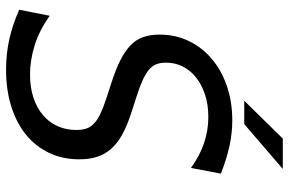

<svg xmlns="http://www.w3.org/2000/svg" viewBox="-182 -770 965 642"><g transform="rotate(90 301.0 -448.5)"><path d="M442.9 -911.1H544.4L394.5 -782.2H316.4ZM212.4 14.2Q158.7 14.2 109.9 3.2Q61 -7.8 12.2 -29.8L32.2 -131.8Q81.5 -96.7 131.3 -81.3Q181.2 -65.9 229 -65.9Q272 -65.9 306.4 -77.4Q340.8 -88.9 364.7 -109.4Q388.7 -129.9 401.4 -158.2Q414.1 -186.5 414.1 -220.7Q414.1 -240.2 409.2 -254.6Q404.3 -269 391.8 -280.5Q379.4 -292 358.6 -301.8Q337.9 -311.5 306.2 -321.8L256.8 -337.9Q211.4 -352.5 180.4 -368.2Q149.4 -383.8 130.4 -402.6Q111.3 -421.4 103.3 -444.8Q95.2 -468.3 95.2 -499Q95.2 -552.2 116.7 -596.9Q138.2 -641.6 176.5 -673.8Q214.8 -706.1 267.3 -724.1Q319.8 -742.2 381.8 -742.2Q424.3 -742.2 467.3 -732.9Q510.3 -723.6 560.1 -704.1L541 -604Q461.4 -662.1 370.6 -662.1Q330.1 -662.1 296.9 -651.4Q263.7 -640.6 239.5 -621.8Q215.3 -603 202.1 -577.1Q189 -551.3 189 -520.5Q189 -502 194.3 -488.3Q199.7 -474.6 212.6 -463.6Q225.6 -452.6 246.8 -442.9Q268.1 -433.1 299.8 -422.9L358.9 -403.8Q400.9 -390.1 430.2 -373.8Q459.5 -357.4 477.8 -336.4Q496.1 -315.4 504.2 -289.3Q512.2 -263.2 512.2 -230.5Q512.2 -175.8 491.2 -130.9Q470.2 -85.9 431.4 -53.7Q392.6 -21.5 337.2 -3.7Q281.7 14.2 212.4 14.2Z"/></g></svg>

Font: Hack
Style: Italic
Weight: 400
Italic angle: -11°
Monospace: yes
Designer: Christopher Simpkins
Foundry: Christopher Simpkins
Version: Version 2.019; ttfautohint (v1.4.1) -l 4 -r 80 -G 350 -x 0 -